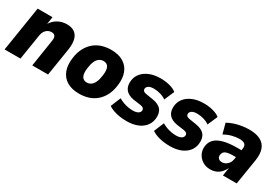

<svg xmlns="http://www.w3.org/2000/svg" viewBox="22 -1171 2634 1844"><g transform="rotate(30 1339.0 -249.0)"><path d="M13 0 92 -498H257L243 -408H239Q267 -458 313 -483.5Q359 -509 413 -509Q465 -509 497.5 -486.5Q530 -464 542 -419.5Q554 -375 544 -307L495 0H320L366 -297Q371 -323 367 -339Q363 -355 352 -362.5Q341 -370 322 -370Q300 -370 281.5 -359.5Q263 -349 250.5 -329.5Q238 -310 234 -283L189 0Z M843 11Q762 11 708 -21.5Q654 -54 631.5 -113.5Q609 -173 620 -253Q628 -317 653 -365.5Q678 -414 715.5 -446Q753 -478 800.5 -493.5Q848 -509 903 -509Q986 -509 1039.5 -476.5Q1093 -444 1115.5 -385Q1138 -326 1127 -246Q1119 -181 1094.5 -133Q1070 -85 1032.5 -52.5Q995 -20 947 -4.5Q899 11 843 11ZM854 -119Q881 -119 901.5 -134Q922 -149 935.5 -179Q949 -209 955 -255Q964 -319 948 -349Q932 -379 893 -379Q867 -379 846 -364.5Q825 -350 811.5 -320Q798 -290 792 -244Q783 -180 799.5 -149.5Q816 -119 854 -119Z M1372 11Q1307 11 1254 -2.5Q1201 -16 1167 -40L1213 -151Q1236 -137 1262.5 -127Q1289 -117 1317 -112Q1345 -107 1370 -107Q1407 -107 1427.5 -118.5Q1448 -130 1451 -150Q1453 -166 1443.5 -176Q1434 -186 1412 -190L1331 -201Q1264 -212 1235 -250Q1206 -288 1214 -349Q1220 -395 1250 -431Q1280 -467 1331.5 -488Q1383 -509 1454 -509Q1489 -509 1521.5 -503.5Q1554 -498 1581.5 -487.5Q1609 -477 1629 -461L1581 -350Q1556 -369 1518 -380Q1480 -391 1445 -391Q1408 -391 1388.5 -379Q1369 -367 1366 -349Q1364 -334 1373 -323.5Q1382 -313 1404 -309L1481 -297Q1552 -286 1581.5 -249Q1611 -212 1603 -147Q1596 -97 1565 -61.5Q1534 -26 1484.5 -7.5Q1435 11 1372 11Z M1852 11Q1787 11 1734 -2.5Q1681 -16 1647 -40L1693 -151Q1716 -137 1742.5 -127Q1769 -117 1797 -112Q1825 -107 1850 -107Q1887 -107 1907.5 -118.5Q1928 -130 1931 -150Q1933 -166 1923.5 -176Q1914 -186 1892 -190L1811 -201Q1744 -212 1715 -250Q1686 -288 1694 -349Q1700 -395 1730 -431Q1760 -467 1811.5 -488Q1863 -509 1934 -509Q1969 -509 2001.5 -503.5Q2034 -498 2061.5 -487.5Q2089 -477 2109 -461L2061 -350Q2036 -369 1998 -380Q1960 -391 1925 -391Q1888 -391 1868.5 -379Q1849 -367 1846 -349Q1844 -334 1853 -323.5Q1862 -313 1884 -309L1961 -297Q2032 -286 2061.5 -249Q2091 -212 2083 -147Q2076 -97 2045 -61.5Q2014 -26 1964.5 -7.5Q1915 11 1852 11Z M2296 11Q2248 11 2211 -12.5Q2174 -36 2155.5 -74.5Q2137 -113 2143 -158Q2149 -206 2181.5 -237Q2214 -268 2273.5 -283.5Q2333 -299 2422 -299H2485L2472 -215H2426Q2389 -215 2364.5 -210Q2340 -205 2327 -192.5Q2314 -180 2311 -158Q2307 -135 2321 -120Q2335 -105 2362 -105Q2383 -105 2401.5 -115.5Q2420 -126 2433.5 -145.5Q2447 -165 2451 -193L2470 -316Q2476 -352 2458 -368Q2440 -384 2397 -384Q2362 -384 2319.5 -373.5Q2277 -363 2233 -339L2203 -452Q2237 -471 2275.5 -483.5Q2314 -496 2355 -502.5Q2396 -509 2436 -509Q2513 -509 2560.5 -483.5Q2608 -458 2626 -408.5Q2644 -359 2633 -286L2587 0H2434L2449 -96H2450Q2435 -61 2412.5 -37Q2390 -13 2361 -1Q2332 11 2296 11Z"/></g></svg>

Font: Nunito Sans 10pt SemiCondensed Black
Style: Italic
Weight: 900
Width: 4
Italic angle: -9°
Designer: Vernon Adams
Foundry: Vernon Adams
Version: Version 3.101;gftools[0.9.27]